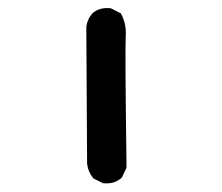

<svg xmlns="http://www.w3.org/2000/svg" viewBox="-20 -433 540 466"><path d="M228 10.7 208.5 1 206.5 0 205.1 -2Q193.8 -16.6 191.4 -35.2V-35.6V-36.1L189.5 -366.2V-366.7V-367.2Q189.9 -372.1 191.2 -376.5Q192.4 -380.9 194.1 -384.8Q195.8 -388.7 198.2 -392.6Q200.7 -396.5 203.6 -399.9L204.1 -400.4L204.6 -400.9Q221.2 -415.5 247.1 -413.1H249L250.5 -412.1L270 -402.3L272.9 -400.9L274.4 -398.4Q287.1 -374 285.2 -345.2Q283.2 -318.8 287.1 -28.3V-26.4L286.1 -23.9L276.4 -3.4L275.4 -2L273.9 -0.5Q257.3 14.2 231.4 11.7H229.5Z"/></svg>

Font: NaikaiFont
Style: Bold
Weight: 700
Version: Version 1.89